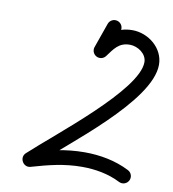

<svg xmlns="http://www.w3.org/2000/svg" viewBox="-75 -677 700 779"><g transform="rotate(10 275.0 -287.5)"><path d="M348 -609.3C332.4 -614.8 315.3 -606.6 309.8 -591C297.8 -557 285.8 -523 273.8 -489C268.3 -473.4 276.5 -456.2 292.1 -450.7C307.7 -445.2 324.8 -453.4 330.4 -469C342.4 -503 354.4 -537 366.4 -571C371.9 -586.6 363.7 -603.8 348 -609.3ZM284 -455.1C297.2 -445.1 316 -447.7 326 -460.9C350.4 -493.2 367.3 -523.1 413.5 -523.1C446 -523.1 483.6 -498.4 483.6 -463.4C483.6 -347.7 178.3 -113.3 73.6 -16C62.4 -5.5 62.2 9.3 68.5 20.5C74.8 31.6 87.6 39.1 102.4 34.8C171.7 14.8 234.9 -1.5 308.5 -1.5C362.7 -1.5 417.7 7.9 466.4 32.7C481.2 40.3 499.2 34.4 506.8 19.6C514.3 4.9 508.5 -13.2 493.7 -20.7C436.5 -49.9 372.3 -61.5 308.5 -61.5C229.2 -61.5 160.6 -44.5 85.7 -22.8C71 -18.6 72.5 -0.6 80.6 13.6C88.7 27.9 103.3 38.4 114.5 28C236.8 -85.9 543.6 -312 543.6 -463.4C543.6 -531.9 479.3 -583.1 413.5 -583.1C345.6 -583.1 314.9 -545.8 278.1 -497.1C268.1 -483.9 270.8 -465.1 284 -455.1Z"/></g></svg>

Font: FRB American Cursive
Style: Bold Italic
Weight: 700
Italic angle: -25°
Version: Version 2.0;Modular Font Editor K font №1